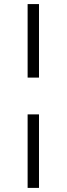

<svg xmlns="http://www.w3.org/2000/svg" viewBox="-20 -770 326 940"><path d="M115.2 -750H170.9V-390.1H115.2ZM115.2 -210H170.9V149.9H115.2Z"/></svg>

Font: Oakes Grotesk
Style: Regular
Weight: 400
Designer: Samuel Oakes
Foundry: Samuel Oakes
Version: Version 1.0 | wf-rip DC20170320